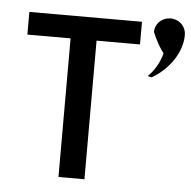

<svg xmlns="http://www.w3.org/2000/svg" viewBox="-51 -769 807 810"><g transform="rotate(5 352.5 -364.0)"><path d="M622 -568C611 -524 587 -489 564 -467C568 -466 574 -465 581 -463C654 -505 705 -580 705 -653C705 -686 681 -713 648 -717C643 -718 638 -718 633 -717H632C600 -714 574 -688 574 -655C588 -620 606 -589 622 -568ZM43 -693V-597H226V-10H336V-597H520V-693Z"/></g></svg>

Font: Bluebird
Style: Li
Weight: 300
Designer: Jasper
Foundry: Cannot Into Space Fonts
Version: Version 0.98